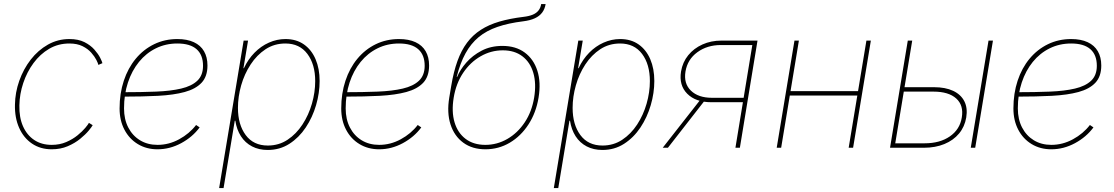

<svg xmlns="http://www.w3.org/2000/svg" viewBox="-20 -748 5640 972"><path d="M241.7 7.8Q184.6 7.8 142.1 -21Q99.6 -49.8 76.9 -100.8Q54.2 -151.9 55.7 -217.8Q56.6 -279.8 77.6 -339.1Q98.6 -398.4 135.7 -446.3Q172.9 -494.1 222.7 -522.2Q272.5 -550.3 331.1 -550.3Q376.5 -550.3 407.5 -534.7Q438.5 -519 458 -496.8Q477.5 -474.6 487.3 -455.1Q497.1 -435.5 498.5 -428.2L478 -419.4Q476.6 -427.2 467.8 -444.6Q459 -461.9 442.1 -481.2Q425.3 -500.5 397.9 -514.2Q370.6 -527.8 331.1 -527.8Q274.9 -527.8 229 -501Q183.1 -474.1 149.7 -428.7Q116.2 -383.3 97.7 -327.6Q79.1 -272 78.1 -214.4Q76.7 -153.8 96.4 -108.9Q116.2 -64 153.3 -39.3Q190.4 -14.6 241.7 -14.6Q282.2 -14.6 315.2 -28.8Q348.1 -43 372.6 -63Q397 -83 411.9 -100.8Q426.8 -118.7 430.2 -126L449.2 -114.3Q445.3 -106.4 429.2 -86.9Q413.1 -67.4 386.2 -45.4Q359.4 -23.4 323 -7.8Q286.6 7.8 241.7 7.8Z M777.3 7.8Q721.2 7.8 677.7 -18.6Q634.3 -44.9 609.9 -91.6Q585.4 -138.2 585.4 -199.2Q585.4 -274.9 606.7 -339.1Q627.9 -403.3 667.2 -450.7Q706.5 -498 760.3 -524.2Q814 -550.3 877.9 -550.3Q927.2 -550.3 961.4 -534.4Q995.6 -518.6 1012.9 -488.5Q1030.3 -458.5 1030.3 -416.5Q1030.3 -360.8 1000.5 -329.1Q970.7 -297.4 915 -282.2Q859.4 -267.1 780.5 -262.9Q701.7 -258.8 604.5 -258.8V-281.2Q695.3 -281.2 769.5 -284.2Q843.8 -287.1 897 -299.6Q950.2 -312 979 -339.4Q1007.8 -366.7 1007.8 -415Q1007.8 -470.2 975.1 -499Q942.4 -527.8 877.9 -527.8Q818.8 -527.8 769.3 -503.4Q719.7 -479 683.6 -434.6Q647.5 -390.1 627.7 -330.3Q607.9 -270.5 607.9 -199.2Q607.9 -144 629.4 -102.5Q650.9 -61 689 -37.8Q727.1 -14.6 777.3 -14.6Q835 -14.6 887 -43Q939 -71.3 972.7 -115.2L990.7 -103Q954.6 -54.2 897.2 -23.2Q839.8 7.8 777.3 7.8Z M1089.4 204.1 1213.4 -542.5H1235.8L1212.4 -402.8H1214.8Q1235.8 -447.8 1268.3 -481Q1300.8 -514.2 1341.3 -532.2Q1381.8 -550.3 1425.3 -550.3Q1480 -550.3 1518.6 -523.2Q1557.1 -496.1 1577.6 -448.2Q1598.1 -400.4 1598.1 -337.9Q1598.1 -277.3 1580.1 -215.6Q1562 -153.8 1527.8 -102.5Q1493.7 -51.3 1445.1 -20Q1396.5 11.2 1335.4 11.2Q1290.5 11.2 1255.9 -6.8Q1221.2 -24.9 1199.7 -58.3Q1178.2 -91.8 1171.4 -136.7H1168.5L1111.8 204.1ZM1335.9 -11.2Q1391.6 -11.2 1435.8 -40.5Q1480 -69.8 1511.2 -117.7Q1542.5 -165.5 1559.1 -223.1Q1575.7 -280.8 1575.7 -337.4Q1575.7 -422.4 1536.1 -475.1Q1496.6 -527.8 1424.8 -527.8Q1368.7 -527.8 1324.5 -498.8Q1280.3 -469.7 1248.8 -421.6Q1217.3 -373.5 1200.9 -315.9Q1184.6 -258.3 1184.6 -201.7Q1184.6 -117.2 1223.9 -64.2Q1263.2 -11.2 1335.9 -11.2Z M1899.4 7.8Q1843.3 7.8 1799.8 -18.6Q1756.3 -44.9 1731.9 -91.6Q1707.5 -138.2 1707.5 -199.2Q1707.5 -274.9 1728.8 -339.1Q1750 -403.3 1789.3 -450.7Q1828.6 -498 1882.3 -524.2Q1936 -550.3 2000 -550.3Q2049.3 -550.3 2083.5 -534.4Q2117.7 -518.6 2135 -488.5Q2152.3 -458.5 2152.3 -416.5Q2152.3 -360.8 2122.6 -329.1Q2092.8 -297.4 2037.1 -282.2Q1981.4 -267.1 1902.6 -262.9Q1823.7 -258.8 1726.6 -258.8V-281.2Q1817.4 -281.2 1891.6 -284.2Q1965.8 -287.1 2019 -299.6Q2072.3 -312 2101.1 -339.4Q2129.9 -366.7 2129.9 -415Q2129.9 -470.2 2097.2 -499Q2064.5 -527.8 2000 -527.8Q1940.9 -527.8 1891.4 -503.4Q1841.8 -479 1805.7 -434.6Q1769.5 -390.1 1749.8 -330.3Q1730 -270.5 1730 -199.2Q1730 -144 1751.5 -102.5Q1772.9 -61 1811 -37.8Q1849.1 -14.6 1899.4 -14.6Q1957 -14.6 2009 -43Q2061 -71.3 2094.7 -115.2L2112.8 -103Q2076.7 -54.2 2019.3 -23.2Q1961.9 7.8 1899.4 7.8Z M2437.5 7.8Q2371.1 7.8 2325.4 -25.6Q2279.8 -59.1 2260.7 -118.2Q2241.7 -177.2 2254.4 -253.9L2264.2 -312.5Q2276.4 -385.3 2295.9 -439.2Q2315.4 -493.2 2344.5 -532Q2373.5 -570.8 2414.1 -596.9Q2454.6 -623 2508.1 -638.7Q2561.5 -654.3 2629.9 -662.6Q2658.7 -666 2677.2 -673.8Q2695.8 -681.6 2706.3 -695.1Q2716.8 -708.5 2719.7 -727.5H2742.2Q2738.3 -702.6 2724.9 -684.6Q2711.4 -666.5 2687.7 -655.5Q2664.1 -644.5 2628.4 -640.1Q2553.7 -630.9 2498.3 -611.8Q2442.9 -592.8 2403.3 -560.1Q2363.8 -527.3 2336.7 -478Q2309.6 -428.7 2292 -358.9H2294.4Q2309.1 -395 2340.6 -431.2Q2372.1 -467.3 2418.2 -491.5Q2464.4 -515.6 2523.4 -515.6Q2590.8 -515.6 2636.2 -482.2Q2681.6 -448.7 2700.4 -389.9Q2719.2 -331.1 2706.5 -253.9Q2693.8 -177.2 2655.5 -118.2Q2617.2 -59.1 2560.8 -25.6Q2504.4 7.8 2437.5 7.8ZM2437 -14.6Q2496.6 -14.6 2548.6 -44.7Q2600.6 -74.7 2636.5 -128.7Q2672.4 -182.6 2684.1 -253.9Q2695.8 -325.2 2679.9 -379.2Q2664.1 -433.1 2624.5 -463.1Q2585 -493.2 2525.4 -493.2Q2465.8 -493.2 2413.3 -463.1Q2360.8 -433.1 2324.7 -379.2Q2288.6 -325.2 2276.9 -253.9Q2265.1 -182.6 2281.2 -128.7Q2297.4 -74.7 2337.4 -44.7Q2377.4 -14.6 2437 -14.6Z M2783.7 204.1 2907.7 -542.5H2930.2L2906.7 -402.8H2909.2Q2930.2 -447.8 2962.6 -481Q2995.1 -514.2 3035.6 -532.2Q3076.2 -550.3 3119.6 -550.3Q3174.3 -550.3 3212.9 -523.2Q3251.5 -496.1 3272 -448.2Q3292.5 -400.4 3292.5 -337.9Q3292.5 -277.3 3274.4 -215.6Q3256.3 -153.8 3222.2 -102.5Q3188 -51.3 3139.4 -20Q3090.8 11.2 3029.8 11.2Q2984.9 11.2 2950.2 -6.8Q2915.5 -24.9 2894 -58.3Q2872.6 -91.8 2865.7 -136.7H2862.8L2806.2 204.1ZM3030.3 -11.2Q3085.9 -11.2 3130.1 -40.5Q3174.3 -69.8 3205.6 -117.7Q3236.8 -165.5 3253.4 -223.1Q3270 -280.8 3270 -337.4Q3270 -422.4 3230.5 -475.1Q3190.9 -527.8 3119.1 -527.8Q3063 -527.8 3018.8 -498.8Q2974.6 -469.7 2943.1 -421.6Q2911.6 -373.5 2895.3 -315.9Q2878.9 -258.3 2878.9 -201.7Q2878.9 -117.2 2918.2 -64.2Q2957.5 -11.2 3030.3 -11.2Z M3725.6 0H3703.1L3788.6 -520H3629.4Q3560.1 -520 3510.3 -483.6Q3460.4 -447.3 3450.2 -385.7Q3440.4 -325.2 3477.8 -289.1Q3515.1 -252.9 3584.5 -252.9H3755.4L3752 -230.5H3581.1Q3502 -230.5 3459.2 -273.4Q3416.5 -316.4 3427.7 -385.7Q3435.5 -433.1 3464.1 -468.3Q3492.7 -503.4 3536.1 -522.9Q3579.6 -542.5 3632.3 -542.5H3814.9ZM3361.3 0H3335L3527.8 -246.1H3553.2Z M4335 -286.6 4331.1 -264.2H3970.7L3974.6 -286.6ZM4024.4 -542.5 3934.6 0H3912.1L4002 -542.5ZM4388.7 -542.5 4298.8 0H4276.4L4366.2 -542.5Z M4549.8 -306.6H4708.5Q4766.1 -306.6 4805.4 -288.1Q4844.7 -269.5 4862.1 -235.1Q4879.4 -200.7 4871.6 -153.3Q4863.8 -106.4 4835.2 -72Q4806.6 -37.6 4761 -18.8Q4715.3 0 4657.2 0H4485.8L4575.7 -542.5H4598.1L4512.2 -22.5H4660.6Q4738.3 -22.5 4788.8 -57.6Q4839.4 -92.8 4849.1 -153.3Q4859.4 -214.4 4821 -249.3Q4782.7 -284.2 4705.1 -284.2H4545.9ZM4894.5 0 4984.4 -542.5H5006.8L4917 0Z M5302.2 7.8Q5246.1 7.8 5202.6 -18.6Q5159.2 -44.9 5134.8 -91.6Q5110.4 -138.2 5110.4 -199.2Q5110.4 -274.9 5131.6 -339.1Q5152.8 -403.3 5192.1 -450.7Q5231.4 -498 5285.2 -524.2Q5338.9 -550.3 5402.8 -550.3Q5452.1 -550.3 5486.3 -534.4Q5520.5 -518.6 5537.8 -488.5Q5555.2 -458.5 5555.2 -416.5Q5555.2 -360.8 5525.4 -329.1Q5495.6 -297.4 5439.9 -282.2Q5384.3 -267.1 5305.4 -262.9Q5226.6 -258.8 5129.4 -258.8V-281.2Q5220.2 -281.2 5294.4 -284.2Q5368.7 -287.1 5421.9 -299.6Q5475.1 -312 5503.9 -339.4Q5532.7 -366.7 5532.7 -415Q5532.7 -470.2 5500 -499Q5467.3 -527.8 5402.8 -527.8Q5343.8 -527.8 5294.2 -503.4Q5244.6 -479 5208.5 -434.6Q5172.4 -390.1 5152.6 -330.3Q5132.8 -270.5 5132.8 -199.2Q5132.8 -144 5154.3 -102.5Q5175.8 -61 5213.9 -37.8Q5252 -14.6 5302.2 -14.6Q5359.9 -14.6 5411.9 -43Q5463.9 -71.3 5497.6 -115.2L5515.6 -103Q5479.5 -54.2 5422.1 -23.2Q5364.7 7.8 5302.2 7.8Z"/></svg>

Font: Inter 16pt Thin
Style: Italic
Weight: 250
Italic angle: -9.3988°
Version: Version 4.001;git-66647c0bb